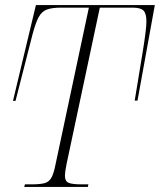

<svg xmlns="http://www.w3.org/2000/svg" viewBox="-20 -734 628 754"><path d="M75 0 78 -10H104Q136 -10 154 -14.5Q172 -19 181.5 -35.5Q191 -52 198 -88L329 -704H220Q184 -704 164 -696.5Q144 -689 132 -667Q120 -645 108 -600L41 -338H31L121 -714H588L520 -339H509Q528 -453 541.5 -537Q555 -621 555 -650Q555 -681 543.5 -692.5Q532 -704 501 -704H372L241 -88Q235 -58 235 -44Q235 -23 248.5 -16.5Q262 -10 302 -10H327L325 0Z"/></svg>

Font: Noto Serif Display SemiCondensed ExtraLight
Style: Italic
Weight: 200
Width: 4
Italic angle: -12°
Designer: Monotype Design Team
Foundry: Monotype Imaging Inc.
Version: Version 2.009